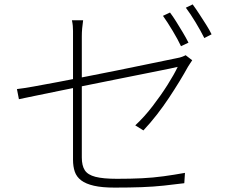

<svg xmlns="http://www.w3.org/2000/svg" viewBox="-20 -835 1040 873"><path d="M753 -778Q766 -761 781 -737Q796 -713 811 -688Q826 -663 837 -641L803 -625Q789 -655 765 -695Q741 -735 721 -763ZM856 -815Q870 -796 886 -771.5Q902 -747 917.5 -722.5Q933 -698 942 -679L909 -662Q892 -696 869 -734Q846 -772 825 -800ZM312 -109Q312 -133 312 -177.5Q312 -222 312 -277Q312 -332 312 -390.5Q312 -449 312 -504Q312 -559 312 -602.5Q312 -646 312 -669Q312 -683 312 -694.5Q312 -706 311 -717.5Q310 -729 307 -743H358Q355 -722 353.5 -705Q352 -688 352 -669Q352 -647 352 -603.5Q352 -560 352 -505.5Q352 -451 352 -393Q352 -335 352 -280.5Q352 -226 352 -183.5Q352 -141 352 -119Q352 -82 365.5 -61Q379 -40 414 -31Q449 -22 512 -22Q575 -22 625.5 -24.5Q676 -27 723.5 -33.5Q771 -40 821 -49L818 -2Q771 4 724.5 9Q678 14 624 16Q570 18 501 18Q444 18 407 9.5Q370 1 349 -15Q328 -31 320 -54.5Q312 -78 312 -109ZM854 -561Q850 -556 845 -547.5Q840 -539 835 -532Q818 -501 796 -465Q774 -429 748.5 -390.5Q723 -352 693.5 -314Q664 -276 632 -242L595 -265Q636 -303 674 -352.5Q712 -402 742 -449.5Q772 -497 788 -531Q786 -530 752 -523Q718 -516 662.5 -505Q607 -494 537.5 -480Q468 -466 396 -451.5Q324 -437 257.5 -423.5Q191 -410 140.5 -399.5Q90 -389 66 -384L57 -430Q84 -433 132 -441.5Q180 -450 243 -462Q306 -474 375 -487.5Q444 -501 511 -514.5Q578 -528 635.5 -540Q693 -552 732.5 -560Q772 -568 786 -571Q798 -573 808.5 -577Q819 -581 824 -584Z"/></svg>

Font: Noto Sans JP Thin ExtraLight
Style: Regular
Weight: 250
Version: Version 2.004-H2;hotconv 1.0.118;makeotfexe 2.5.65603